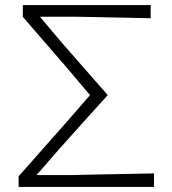

<svg xmlns="http://www.w3.org/2000/svg" viewBox="-20 -733 675 753"><path d="M53 0V-41.5Q79 -71 112.5 -108.8Q146 -146.5 180.2 -185.5Q214.5 -224.5 244 -257.5L333 -360L236.5 -474Q194.5 -522.5 153.2 -570.2Q112 -618 69.5 -667V-713H571V-661.5Q490 -663 414.8 -664.8Q339.5 -666.5 272.5 -667.5H136.5L219 -569.5Q264.5 -518 311.2 -464.2Q358 -410.5 402.5 -360Q355 -307.5 304.5 -251.5Q254 -195.5 206.5 -142L123.5 -46.5H263.5Q311.5 -47.5 369.8 -48.8Q428 -50 484.8 -51Q541.5 -52 584 -53V0Z"/></svg>

Font: Commissioner Loud ExtraLight
Style: Regular
Weight: 200
Designer: Kostas Bartsokas
Foundry: Kostas Bartsokas
Version: Version 1.000; ttfautohint (v1.8.3)